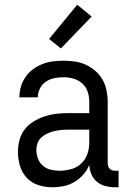

<svg xmlns="http://www.w3.org/2000/svg" viewBox="-20 -785 540 813"><path d="M202 8Q172 8 143 -1Q114 -10 93.5 -32Q73 -54 64.5 -83Q56 -112 56 -141Q56 -167 62.5 -192Q69 -217 84.5 -237Q100 -257 122 -270.5Q144 -284 168.5 -292Q193 -300 218 -303Q243 -306 269 -306H358V-355Q358 -376 351 -397Q344 -418 328 -432Q312 -446 291 -452Q270 -458 249 -458Q229 -458 209.5 -454Q190 -450 174 -439Q158 -428 149 -410Q140 -392 140 -373H62Q62 -396 68.5 -418Q75 -440 88 -459Q101 -478 119.5 -491.5Q138 -505 159 -513.5Q180 -522 203 -525Q226 -528 249 -528Q273 -528 297 -524.5Q321 -521 343 -511Q365 -501 383.5 -485Q402 -469 414 -448Q426 -427 431 -403Q436 -379 436 -355V-93Q436 -87 438 -81Q440 -75 444.5 -70.5Q449 -66 455 -64Q461 -62 467 -62H482V8H467Q447 8 427 3Q407 -2 391 -15Q375 -28 367 -47Q359 -66 358 -87Q349 -64 332.5 -45.5Q316 -27 295 -14.5Q274 -2 250 3Q226 8 202 8ZM232 -62Q256 -62 280.5 -68.5Q305 -75 323 -91.5Q341 -108 349.5 -131.5Q358 -155 358 -180V-236H269Q254 -236 238.5 -234.5Q223 -233 208.5 -229.5Q194 -226 180 -219.5Q166 -213 155 -203Q144 -193 139 -178.5Q134 -164 134 -149Q134 -131 141 -113Q148 -95 162 -83Q176 -71 194.5 -66.5Q213 -62 232 -62ZM238 -580 188 -620 307 -765 368 -715Z"/></svg>

Font: Iosevka SS18
Style: Regular
Weight: 400
Monospace: yes
Designer: Belleve Invis
Foundry: Belleve Invis
Version: Version 25.1.1; ttfautohint (v1.8.4)